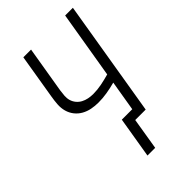

<svg xmlns="http://www.w3.org/2000/svg" viewBox="-271 -838 1143 1143"><g transform="rotate(-45 300.0 -267.0)"><path d="M266 201 309 -58H397L429 -250Q392 -240 355.5 -234Q319 -228 283 -228Q254 -228 226 -233.5Q198 -239 174 -252.5Q150 -266 133 -287.5Q116 -309 108.5 -336Q101 -363 103 -392.5Q105 -422 110 -451L157 -735H222L173 -441Q170 -421 168.5 -400Q167 -379 172.5 -360.5Q178 -342 190.5 -327Q203 -312 220 -303Q237 -294 256.5 -290Q276 -286 297 -286Q332 -286 367.5 -293Q403 -300 438 -310L509 -735H574L452 0H364L331 201Z"/></g></svg>

Font: Iosevka SS04 Lt Ex Obl
Style: Regular
Weight: 300
Width: 7
Italic angle: -9°
Monospace: yes
Designer: Belleve Invis
Foundry: Belleve Invis
Version: Version 19.0.0; ttfautohint (v1.8.4)